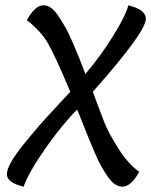

<svg xmlns="http://www.w3.org/2000/svg" viewBox="-20 -694 570 724"><path d="M505 -46Q474 10 441 10Q428 10 414 1Q400 -8 387 -27Q374 -46 362.5 -66Q351 -86 338 -116.5Q325 -147 315.5 -170Q306 -193 292.5 -227.5Q279 -262 271 -281Q214 -224 151 -134Q88 -44 69 10Q6 -5 6 -37Q6 -55 22.5 -84Q39 -113 72.5 -154Q106 -195 129 -221.5Q152 -248 195.5 -294.5Q239 -341 245 -348Q187 -486 160 -532Q133 -578 81 -618Q103 -657 125 -669Q134 -674 145 -674Q159 -674 173 -664Q187 -654 202.5 -630Q218 -606 228.5 -587.5Q239 -569 255.5 -530.5Q272 -492 279 -474.5Q286 -457 302 -415Q359 -482 406 -557.5Q453 -633 464 -674Q530 -658 530 -623Q530 -573 330 -348Q358 -272 373.5 -232.5Q389 -193 426 -134.5Q463 -76 505 -46Z"/></svg>

Font: Overlock
Style: Italic
Weight: 400
Designer: Dario Muhafara
Foundry: Dario Manuel Muhafara
Version: Version 1.001